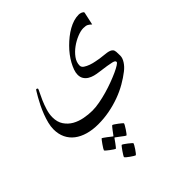

<svg xmlns="http://www.w3.org/2000/svg" viewBox="-223 -561 1162 1162"><g transform="rotate(-45 358.5 20.5)"><path d="M648.4 -302.7Q637.7 -313 627.2 -319.1Q616.7 -325.2 595.2 -325.2Q572.3 -325.2 542 -313Q511.7 -300.8 484.1 -280.8Q456.5 -260.7 437.5 -234.9Q418.5 -209 418.5 -180.7Q418.5 -166.5 432.6 -157Q446.8 -147.5 466.1 -140.6Q485.4 -133.8 504.9 -130.4Q524.4 -127 534.2 -125Q550.8 -122.6 565.2 -121.3Q579.6 -120.1 591.3 -118.2Q603 -116.2 611.8 -112.8Q620.6 -109.4 626.5 -103Q633.3 -96.2 634.3 -82Q635.3 -67.9 635.3 -49.3Q635.3 -28.8 620.6 -6.1Q606 16.6 582.5 34.7Q552.7 58.1 515.4 79.6Q478 101.1 434.8 116.9Q391.6 132.8 344 141.8Q296.4 150.9 247.1 150.9Q199.7 150.9 160.2 139.6Q120.6 128.4 92.3 106.7Q64 85 48.8 53.2Q33.7 21.5 33.7 -19.5Q33.7 -43 40.5 -70.3Q47.4 -97.7 57.9 -125Q68.4 -152.3 80.8 -177.7Q93.3 -203.1 104.5 -222.4Q115.7 -241.7 122.8 -253.4Q129.9 -265.1 131.3 -265.1Q141.6 -265.1 141.6 -257.8Q141.6 -254.9 132.1 -236.3Q122.6 -217.8 111.1 -191.4Q99.6 -165 90.1 -134.3Q80.6 -103.5 80.6 -75.7Q80.6 -34.7 99.4 -6.8Q118.2 21 147 37.4Q175.8 53.7 211.4 60.5Q247.1 67.4 280.8 67.4Q309.1 67.4 343.3 61Q377.4 54.7 412.4 44.7Q447.3 34.7 479.7 22.5Q512.2 10.3 537.4 -1.2Q562.5 -12.7 577.6 -22.5Q592.8 -32.2 592.8 -37.6Q592.8 -43.5 588.4 -47.1Q584 -50.8 571.3 -54Q558.6 -57.1 534.4 -61Q510.3 -64.9 471.7 -69.8Q455.1 -71.8 437.3 -76.4Q419.4 -81.1 404.5 -90.1Q389.6 -99.1 380.1 -113.8Q370.6 -128.4 370.6 -149.9Q370.6 -167 377.7 -187Q384.8 -207 396.5 -228.3Q408.2 -249.5 424.3 -270.8Q440.4 -292 459.5 -311Q479 -330.6 500.2 -347.4Q521.5 -364.3 543.7 -376.7Q565.9 -389.2 588.1 -396Q610.4 -402.8 632.8 -402.8Q635.7 -402.8 641.6 -401.9Q647.5 -400.9 652.8 -398.7Q658.2 -396.5 662.4 -393.3Q666.5 -390.1 666.5 -385.7ZM361.3 256.8Q361.3 259.3 355.7 269.3Q350.1 279.3 342.8 290.3Q335.4 301.3 328.6 310.3Q321.8 319.3 319.3 319.3Q317.9 319.3 309.3 313.2Q300.8 307.1 291 299.3Q279.8 291 264.6 279.8Q262.2 277.3 260.3 277.3Q258.3 277.3 255.9 281.2Q245.6 295.4 238.3 305.7Q231.4 314.9 225.1 322.8Q218.8 330.6 216.8 330.6Q215.3 330.6 206.1 324.5Q196.8 318.4 186.3 310.5Q175.8 302.7 167.7 295.7Q159.7 288.6 159.7 286.6Q159.7 284.7 165.5 274.7Q171.4 264.6 179.2 253.9Q187 243.2 193.6 234.1Q200.2 225.1 201.2 225.1Q204.1 225.1 212.6 231.2Q221.2 237.3 230.5 244.1L254.9 263.2Q259.3 266.1 259.8 266.6Q261.2 266.6 264.6 262.2L282.7 237.8Q289.6 229 295.7 221.4Q301.8 213.9 304.2 213.9Q306.6 213.9 315.9 220Q325.2 226.1 335.2 233.6Q345.2 241.2 353.3 248Q361.3 254.9 361.3 256.8ZM316.9 382.8Q316.9 384.8 311.3 394.5Q305.7 404.3 298.6 415Q291.5 425.8 284.2 434.8Q276.9 443.8 274.4 443.8Q272.5 443.8 263.2 438Q253.9 432.1 243.4 424.8Q232.9 417.5 224.9 410.6Q216.8 403.8 216.8 400.9Q216.8 398.4 222.7 388.7Q228.5 378.9 236.3 367.7Q244.1 356.4 251 347.7Q257.8 338.9 259.8 338.9Q262.2 338.9 271.5 345Q280.8 351.1 290.8 358.9Q300.8 366.7 308.8 373.8Q316.9 380.9 316.9 382.8Z"/></g></svg>

Font: Kitab
Style: Regular
Weight: 400
Designer: SIL International
Foundry: Khaled Hosny
Version: Version 1.000